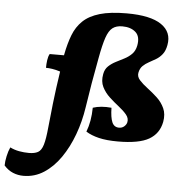

<svg xmlns="http://www.w3.org/2000/svg" viewBox="-219 -774 1038 1081"><g transform="rotate(5 300.0 -233.0)"><path d="M41 -448H122L123 -454Q135 -516 153.5 -564Q172 -612 207 -645.5Q242 -679 301.5 -696.5Q361 -714 454 -714Q588 -714 649.5 -672Q711 -630 697 -556Q691 -523 675.5 -503.5Q660 -484 640.5 -472.5Q621 -461 601.5 -450.5Q582 -440 567.5 -426Q553 -412 548 -388Q543 -365 561 -345Q579 -325 607 -304Q635 -283 662 -258Q689 -233 704 -200Q719 -167 711 -123Q698 -56 641.5 -23.5Q585 9 466 9Q402 9 358.5 -1.5Q315 -12 285 -31Q308 -90 309 -168Q354 -183 414 -177Q415 -122 426.5 -95.5Q438 -69 466 -69Q483 -69 495 -79.5Q507 -90 510 -103Q515 -126 498 -146.5Q481 -167 454 -188Q427 -209 400.5 -233.5Q374 -258 358.5 -289Q343 -320 351 -362Q356 -390 374 -407Q392 -424 415.5 -436Q439 -448 462.5 -460Q486 -472 504 -490Q522 -508 528 -538Q538 -590 510.5 -614.5Q483 -639 435 -639Q401 -639 380 -623Q359 -607 345 -566Q331 -525 317 -448Q302 -369 291 -304.5Q280 -240 269 -167Q257 -86 229.5 -11.5Q202 63 161.5 121.5Q121 180 68.5 214Q16 248 -47 248Q-78 248 -106 236.5Q-134 225 -157 199Q-157 176 -150.5 146Q-144 116 -134 95Q-110 107 -82.5 112Q-55 117 -27 117Q5 117 24 106.5Q43 96 53 63Q63 30 69 -35Q74 -89 83.5 -172.5Q93 -256 108 -355Q83 -363 62.5 -366Q42 -369 27 -369Q27 -390 30 -412Q33 -434 41 -448Z"/></g></svg>

Font: Vollkorn Black
Style: Italic
Weight: 900
Italic angle: -11°
Designer: Friedrich Althausen
Foundry: Friedrich Althausen
Version: Version 5.000; ttfautohint (v1.8.3)